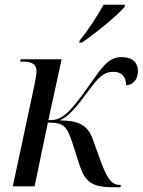

<svg xmlns="http://www.w3.org/2000/svg" viewBox="-20 -786 602 810"><path d="M316 -615 314 -606H325C384 -646 474 -720 505 -756L507 -766H417C390 -718 351 -657 316 -615ZM457 4H488L490 -6H484C450 -6 430 -36 403 -111L371 -200C348 -262 308 -277 232 -278C272 -296 300 -332 349 -397C397 -463 418 -483 460 -483C496 -483 512 -458 512 -426C542 -428 562 -451 562 -486C562 -522 539 -545 494 -545C438 -545 412 -505 359 -430C322 -376 288 -332 261 -308C234 -285 217 -279 184 -279L240 -536H67L65 -526H75C109 -526 134 -519 134 -485C134 -472 129 -448 125 -426L34 0H126L182 -269C252 -269 262 -251 285 -185L314 -94C338 -19 367 4 457 4Z"/></svg>

Font: Noto Serif Display SemiCondensed
Style: Italic
Weight: 400
Width: 4
Italic angle: -12°
Designer: Monotype Design Team
Foundry: Monotype Imaging Inc.
Version: Version 2.009